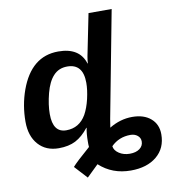

<svg xmlns="http://www.w3.org/2000/svg" viewBox="-98 -810 987 1103"><g transform="rotate(-10 395.5 -258.5)"><path d="M368 -78H366Q330 -32 289.5 -11Q249 10 191 10Q116 10 72 -39.5Q28 -89 28 -173Q28 -268 59 -355Q125 -538 283 -538Q407 -538 437 -441H439Q441 -467 444 -482L493 -725H628L510 -105L502 -55Q566 -94 636 -94Q704 -94 744 -59.5Q784 -25 784 33Q784 114 727.5 161Q671 208 576 208Q468 208 393 139L325 205L257 131Q278 106 362 33L361 18V3Q361 -46 368 -78ZM251 -84Q327 -84 367 -153Q387 -189 399 -240Q411 -292 411 -333Q411 -444 319 -444Q269 -444 238 -410Q207 -377 190 -312Q173 -246 173 -192Q173 -84 251 -84ZM666 54Q666 33 649.5 19.5Q633 6 608 6Q541 6 495 52Q498 77 524.5 94.5Q551 112 587 112Q623 112 644.5 96Q666 80 666 54Z"/></g></svg>

Font: Libra Sans
Style: Bold Italic
Weight: 700
Italic angle: -12°
Foundry: Context Ltd
Version: Version 1.002